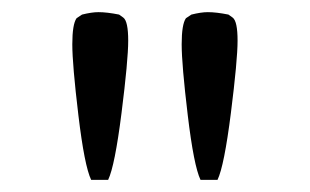

<svg xmlns="http://www.w3.org/2000/svg" viewBox="-20 -723 511 316"><path d="M183 -694Q191 -688 191 -656Q191 -624 180 -537Q169 -450 158 -427H130Q119 -450 109 -533.5Q99 -617 99 -650Q99 -683 106 -693L115 -699Q131 -703 142 -703Q156 -703 176 -699ZM363 -694Q371 -688 371 -656Q371 -624 360 -537Q349 -450 338 -427H310Q299 -450 289 -533.5Q279 -617 279 -650Q279 -683 286 -693L295 -699Q311 -703 322 -703Q336 -703 356 -699Z"/></svg>

Font: Asul
Style: Regular
Weight: 400
Version: Version 1.001